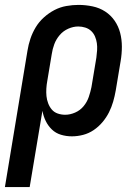

<svg xmlns="http://www.w3.org/2000/svg" viewBox="-51 -548 571 783"><path d="M-31 215 61 -341Q65 -366 73 -390Q81 -414 94.5 -436.5Q108 -459 128 -477Q148 -495 171 -507Q194 -519 219.5 -523.5Q245 -528 269 -528Q298 -528 326.5 -522Q355 -516 378 -501Q401 -486 416.5 -463.5Q432 -441 439 -414Q446 -387 446 -357.5Q446 -328 441 -299L421 -179Q417 -156 410.5 -133.5Q404 -111 393.5 -90Q383 -69 367 -50Q351 -31 331 -17.5Q311 -4 288 2Q265 8 242 8Q219 8 197.5 1.5Q176 -5 160.5 -20Q145 -35 135.5 -54.5Q126 -74 122 -96L70 215ZM215 -80Q235 -80 255.5 -89Q276 -98 290 -115Q304 -132 311 -152.5Q318 -173 322 -193L342 -313Q344 -328 345 -343Q346 -358 344 -372Q342 -386 336.5 -399Q331 -412 321 -421.5Q311 -431 297 -435.5Q283 -440 268 -440Q268 -440 268 -440Q268 -440 268 -440Q248 -440 227.5 -431Q207 -422 192.5 -405Q178 -388 170.5 -368Q163 -348 160 -327L142 -219Q139 -203 138 -187Q137 -171 138.5 -156Q140 -141 145.5 -126.5Q151 -112 160.5 -101Q170 -90 184.5 -85Q199 -80 215 -80Z"/></svg>

Font: Iosevka SS04 Semibold
Style: Italic
Weight: 600
Italic angle: -9°
Monospace: yes
Designer: Belleve Invis
Foundry: Belleve Invis
Version: Version 19.0.0; ttfautohint (v1.8.4)